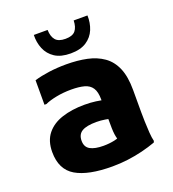

<svg xmlns="http://www.w3.org/2000/svg" viewBox="-139 -866 887 985"><g transform="rotate(-20 304.0 -374.0)"><path d="M307 12Q175.3 12 108 -27.7Q40.8 -67.4 40.8 -162.8Q40.8 -223.6 71.4 -261.6Q102 -299.6 155.9 -317.2Q209.8 -334.8 279 -334.8Q312.6 -334.8 340.6 -330.9Q368.7 -327 393.6 -320.8V-218Q379.2 -222.8 354.2 -226.8Q329.3 -230.8 306.2 -230.8Q252.5 -230.8 227.4 -215.7Q202.2 -200.7 202.2 -165.6Q202.2 -131.4 227.6 -117.3Q253 -103.2 299.8 -103.2Q331.4 -103.2 360.3 -109.4Q389.3 -115.5 409.4 -132.1L388.6 -83.4Q382.4 -99.1 378.4 -112.3Q374.5 -125.4 372.4 -139.9Q370.4 -154.4 369.9 -174.8Q369.4 -195.2 369.4 -226.4V-330.8Q369.4 -372.4 355 -394.1Q340.7 -415.8 312.1 -423.5Q283.6 -431.2 241.4 -431.2Q198.2 -431.2 159.8 -423.6Q121.4 -416.1 97.4 -404.8H86.6V-538.6Q122.6 -549.4 167.4 -555.5Q212.3 -561.6 261.8 -561.6Q323 -561.6 373.9 -550.9Q424.8 -540.1 462.2 -513.8Q499.6 -487.5 519.7 -440.7Q539.8 -393.9 539.8 -320.8V-200Q539.8 -178.6 540.7 -147.6Q541.5 -116.7 543.7 -86.8Q545.9 -56.8 550.6 -38.8L547.2 -30.8Q512.1 -18.1 472.8 -8.4Q433.5 1.3 391.6 6.6Q349.6 12 307 12ZM304.1 -606Q250.7 -606 218.1 -627.4Q185.5 -648.9 170.9 -684Q156.3 -719.2 157.7 -760H232.9Q233.8 -724 250 -704.8Q266.2 -685.6 304.1 -685.6Q343 -685.6 358.7 -704.8Q374.4 -724 375.3 -760H450.5Q451.9 -719.2 437.5 -684Q423 -648.9 390.3 -627.4Q357.5 -606 304.1 -606Z"/></g></svg>

Font: Kufam
Style: Regular
Weight: 400
Designer: Wael Morcos, Artur Schmal
Foundry: Original Type
Version: Version 1.301; ttfautohint (v1.8.3)